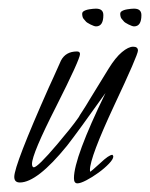

<svg xmlns="http://www.w3.org/2000/svg" viewBox="-20 -416 347 444"><path d="M159 8Q151 8 151 -4Q151 -51 224 -201Q160 -111 135 -79Q66 6 26 6Q13 6 13 -7Q13 -34 93 -214Q97 -222 104 -238Q111 -254 121 -276Q132 -297 158 -297Q165 -297 165 -291Q165 -279 110 -170Q54 -60 54 -37Q54 -30 58 -29Q67 -29 112 -82Q128 -101 140.5 -116.5Q153 -132 162 -145Q164 -149 171 -159.5Q178 -170 188 -187L231 -257Q247 -283 262 -295.5Q277 -308 288 -308Q299 -308 299 -299Q299 -289 244 -172Q188 -52 188 -23Q188 -19 189 -19Q190 -19 212 -39Q232 -58 240 -58Q242 -56 242 -54Q242 -48 232 -37.5Q222 -27 207.5 -16.5Q193 -6 179.5 1Q166 8 159 8ZM290 -355Q286 -355 277 -359.5Q268 -364 266 -367Q260 -373 259 -377Q258 -381 258 -384Q258 -387 260 -389Q265 -393 274.5 -394.5Q284 -396 290 -396Q307 -396 307 -381Q307 -355 290 -355ZM202 -355Q198 -355 189 -359.5Q180 -364 178 -367Q172 -373 171 -377Q170 -381 170 -384Q170 -387 172 -389Q177 -393 186.5 -394.5Q196 -396 202 -396Q219 -396 219 -381Q219 -355 202 -355Z"/></svg>

Font: Petemoss
Style: Regular
Weight: 400
Designer: Robert E. Leuschke
Foundry: Robert E. Leuschke
Version: Version 1.010; ttfautohint (v1.8.3)